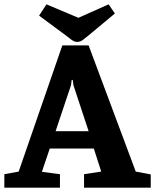

<svg xmlns="http://www.w3.org/2000/svg" viewBox="-28 -864 714 884"><path d="M-8 -62 58 -74 259 -655H380L597 -74L666 -61V0H359V-62L438 -74L430 -99L404 -180H201L172 -94L165 -73L248 -62V0H-8ZM380 -260 310 -472 307 -496H302L299 -472L228 -260ZM186 -844 333 -782 472 -844 501 -802 381 -702Q370 -694 356.5 -682.5Q343 -671 327 -671Q314 -671 299 -682.5Q284 -694 275 -701L152 -792Z"/></svg>

Font: Faustina VF Beta
Style: Regular
Weight: 400
Designer: Alfonso Garcia
Foundry: Omnibus-Type
Version: Version 1.006